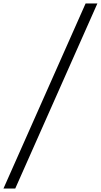

<svg xmlns="http://www.w3.org/2000/svg" viewBox="-45 -876 582 1108"><path d="M-25 212H43L517 -856H449Z"/></svg>

Font: TPK Tissa Web
Style: Italic
Weight: 400
Italic angle: -7°
Designer: Jacques Le Bailly, Suppakit Chalermlarp | Katatrad Co.,Ltd.
Foundry: Jacques Le Bailly, Cadson Demak Co.,Ltd.
Version: Version 5.000;Glyphs 3.1.2 (3151)